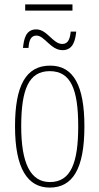

<svg xmlns="http://www.w3.org/2000/svg" viewBox="-20 -839 450 869"><path d="M94 -791H308V-819H94ZM84 -622H109C111 -653 118 -678 145 -678C182 -678 209 -612 263 -612C312 -612 321 -658 325 -696H300C297 -666 290 -640 262 -640C219 -640 194 -706 144 -706C95 -706 88 -659 84 -622ZM205 10C308 10 362 -73 362 -267C362 -449 314 -542 207 -542C97 -542 48 -451 48 -267C48 -76 105 10 205 10ZM206 -15C117 -15 76 -102 76 -267C76 -434 110 -517 205 -517C301 -517 334 -434 334 -267C334 -103 301 -15 206 -15Z"/></svg>

Font: Noto Serif ExtraCondensed Thin
Style: Regular
Weight: 100
Width: 2
Designer: Monotype Design Team
Foundry: Monotype Imaging Inc.
Version: Version 2.013